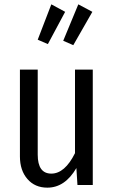

<svg xmlns="http://www.w3.org/2000/svg" viewBox="-20 -843 518 875"><path d="M213.9 -823.2 276.9 -789.1 198.2 -642.1 151.9 -662.1ZM336.9 -823.2 400.9 -789.1 314 -637.2 268.1 -657.2ZM402.8 -525.9V0H333L328.1 -77.1Q275.9 12.2 195.8 12.2Q139.2 12.2 105 -27.1Q70.8 -66.4 70.8 -129.9V-525.9H151.9V-138.2Q151.9 -51.8 213.9 -51.8Q275.4 -51.8 321.8 -145V-525.9Z"/></svg>

Font: Fira Sans Compressed Book
Style: Regular
Weight: 350
Width: 1
Designer: Carrois Corporate & Edenspiekermann AG
Foundry: Carrois Corporate GbR & Edenspiekermann AG
Version: Version 4.203;PS 004.203;hotconv 1.0.88;makeotf.lib2.5.64775